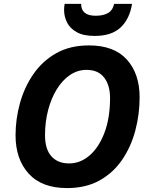

<svg xmlns="http://www.w3.org/2000/svg" viewBox="-20 -959 770 989"><path d="M325.2 9.8Q195.3 9.8 127.7 -64.7Q60.1 -139.2 60.1 -262.2Q60.1 -345.7 82.8 -427.7Q105.5 -509.8 151.9 -577.1Q198.2 -644.5 269.5 -684.8Q340.8 -725.1 438 -725.1Q567.9 -725.1 633.5 -652.1Q699.2 -579.1 699.2 -458Q699.2 -370.6 677.2 -287.4Q655.3 -204.1 609.9 -137Q564.5 -69.8 493.7 -30Q422.9 9.8 325.2 9.8ZM335.9 -117.2Q394 -117.2 441.9 -158.7Q489.7 -200.2 518.3 -275.9Q546.9 -351.6 546.9 -454.1Q546.9 -520 516.4 -559.6Q485.8 -599.1 425.8 -599.1Q379.4 -599.1 340.3 -572.5Q301.3 -545.9 272.5 -499.3Q243.7 -452.6 227.8 -391.6Q211.9 -330.6 211.9 -262.2Q211.9 -190.9 244.6 -154.1Q277.3 -117.2 335.9 -117.2ZM467.8 -773.9Q409.7 -773.9 375 -793.5Q340.3 -813 325.2 -843.5Q310.1 -874 310.1 -906.7Q310.1 -925.8 313 -939H397.9Q397.9 -877.9 473.1 -877.9Q511.2 -877.9 535.6 -891.4Q560.1 -904.8 567.9 -939H660.2Q647.5 -860.4 600.8 -817.1Q554.2 -773.9 467.8 -773.9Z"/></svg>

Font: Open Sans
Style: Bold Italic
Weight: 700
Italic angle: -12°
Designer: Monotype Design Team
Foundry: Monotype Imaging Inc.
Version: Version 3.003; ttfautohint (v1.8.4)